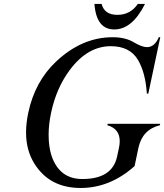

<svg xmlns="http://www.w3.org/2000/svg" viewBox="-20 -934 825 964"><path d="M384.8 9.8Q229 9.8 152.8 -112.3Q110.8 -179.2 110.8 -269.5Q110.8 -315.9 122.1 -368.7Q155.3 -524.9 261.7 -625Q391.6 -747.1 545.4 -747.1Q608.9 -747.1 650.9 -722.2Q692.9 -697.3 717.8 -697.3Q756.3 -697.3 777.3 -747.1H784.7L724.6 -463.9H717.3Q710.4 -569.3 672.9 -632.8Q632.3 -702.1 536.1 -702.1Q418.9 -702.1 329.6 -581.5Q262.7 -491.2 236.8 -369.1Q224.1 -309.6 224.1 -257.8Q224.1 -196.3 238.8 -151.9Q278.3 -35.2 393.6 -35.2Q543.5 -35.2 567.9 -147.9L577.1 -190.9Q581.1 -209 581.1 -225.1Q581.1 -287.6 519 -305.2L520.5 -312.5H784.2L782.7 -305.2Q694.3 -283.2 674.8 -190.9L655.8 -100.1Q532.7 9.8 384.8 9.8ZM454.1 -914.1H490.2Q504.4 -859.4 569.3 -859.4Q634.3 -859.4 671.9 -914.1H708Q643.6 -786.1 553.7 -786.1Q463.9 -786.1 454.1 -914.1Z"/></svg>

Font: Modern Antiqua
Style: Book Oblique
Weight: 400
Italic angle: -12°
Designer: Wojciech Kalinowski "wmk69" (wmk69@o2.pl)
Foundry: Wojciech Kalinowski "wmk69" (wmk69@o2.pl)
Version: Version 3.1.0; 2021-05-28